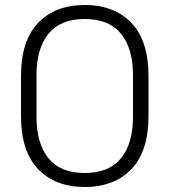

<svg xmlns="http://www.w3.org/2000/svg" viewBox="-20 -734 678 768"><path d="M319 14Q201 14 132.5 -57.5Q64 -129 64 -270V-430Q64 -571 132.5 -642.5Q201 -714 319 -714Q437 -714 505.5 -642.5Q574 -571 574 -430V-270Q574 -129 505.5 -57.5Q437 14 319 14ZM319 -42Q416 -42 464 -101Q512 -160 512 -266V-434Q512 -540 464 -599Q416 -658 319 -658Q222 -658 174 -599Q126 -540 126 -434V-266Q126 -160 174 -101Q222 -42 319 -42Z"/></svg>

Font: Space Grotesk Light
Style: Regular
Weight: 300
Designer: Florian Karsten
Foundry: Florian Karsten
Version: Version 2.000